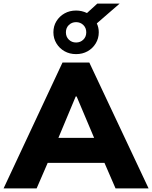

<svg xmlns="http://www.w3.org/2000/svg" viewBox="-42 -1055 852 1075"><path d="M-22 0 308 -705H458L790 0H605L543 -143H225L163 0ZM382 -515 285 -283H485L387 -515ZM384 -752Q348 -752 319.5 -768Q291 -784 274 -812Q257 -840 257 -874Q257 -909 274 -936.5Q291 -964 319.5 -980Q348 -996 384 -996Q416 -996 445 -982L503 -1035H628L500 -924Q511 -901 511 -874Q511 -840 494 -812Q477 -784 448.5 -768Q420 -752 384 -752ZM384 -817Q408 -817 424.5 -833Q441 -849 441 -874Q441 -899 424.5 -915Q408 -931 384 -931Q360 -931 343.5 -915Q327 -899 327 -874Q327 -849 343.5 -833Q360 -817 384 -817Z"/></svg>

Font: Mulish Black
Style: Regular
Weight: 900
Designer: Vernon Adams
Foundry: Vernon Adams
Version: Version 3.603; ttfautohint (v1.8.3)